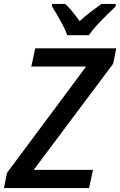

<svg xmlns="http://www.w3.org/2000/svg" viewBox="-37 -961 614 981"><path d="M-17 0 -1 -78 403 -621H123L143 -714H557L541 -635L135 -93H438L418 0ZM307 -781Q298 -806 284 -832.5Q270 -859 255.5 -884Q241 -909 229 -928V-941H296Q307 -931 320 -916.5Q333 -902 345.5 -885.5Q358 -869 370 -853Q398 -879 427 -901Q456 -923 482 -941H554V-928Q537 -912 510 -885.5Q483 -859 457.5 -831.5Q432 -804 417 -781Z"/></svg>

Font: Noto Sans Display Medium
Style: Italic
Weight: 500
Italic angle: -12°
Designer: Monotype Design Team
Foundry: Monotype Imaging Inc.
Version: Version 2.003